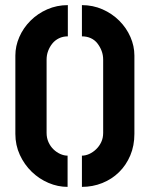

<svg xmlns="http://www.w3.org/2000/svg" viewBox="-20 -725 585 750"><path d="M300 5V-117Q314 -117 328.5 -123.5Q343 -130 355.5 -142Q368 -154 375.5 -170Q383 -186 383 -206V-492Q383 -510 377 -526Q371 -542 360.5 -555.5Q350 -569 334.5 -576Q319 -583 300 -583V-705Q343 -705 380.5 -688.5Q418 -672 446 -644Q474 -616 489.5 -580.5Q505 -545 505 -508V-202Q505 -156 489 -118Q473 -80 445 -52.5Q417 -25 379.5 -10Q342 5 300 5ZM244 5Q206 5 169.5 -10.5Q133 -26 104 -54Q75 -82 57.5 -120Q40 -158 40 -202V-508Q40 -545 55.5 -580.5Q71 -616 99 -644Q127 -672 164.5 -688.5Q202 -705 245 -705V-583Q226 -583 210.5 -575.5Q195 -568 184.5 -555Q174 -542 168 -526Q162 -510 162 -492V-206Q162 -186 169.5 -169.5Q177 -153 189 -141.5Q201 -130 215.5 -123.5Q230 -117 244 -117Z"/></svg>

Font: Stick No Bills ExtraLight
Style: Bold
Weight: 700
Version: Version 2.000